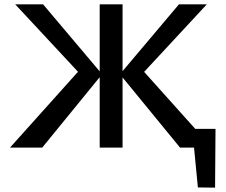

<svg xmlns="http://www.w3.org/2000/svg" viewBox="-20 -678 1040 882"><path d="M889 183 863 -86H970L968 184ZM852 -86H933V0H852ZM807 0 531 -337 802 -658H930L608 -311L616 -377L954 0ZM26 0 364 -377 373 -311 50 -658H178L449 -337L174 0ZM438 0V-658H543V0Z"/></svg>

Font: Ysabeau Office SemiBold
Style: Regular
Weight: 600
Designer: Christian Thalmann (Catharsis Fonts)
Version: Version 2.001;gftools[0.9.30]; featfreeze: tnum,lnum,ss02